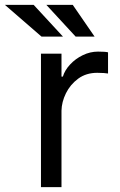

<svg xmlns="http://www.w3.org/2000/svg" viewBox="-88 -765 489 785"><path d="M353.7 -551.1V-464.5Q347.3 -465.6 336.5 -466.4Q325.6 -467.3 309.7 -467.3Q264.2 -467.3 231.7 -443.4Q199.2 -419.4 181.6 -383.7Q164.1 -348 163.4 -312.5V0H79.5V-545.5H163.4V-451.7H169Q176.8 -478 198.7 -501.4Q220.5 -524.9 250.5 -539.4Q280.5 -554 312.5 -554Q342.3 -554 353.7 -551.1ZM169.4 -615.4H81.7L-67.8 -745H49.7ZM298.7 -615.4H221.2L101.6 -745H209.5Z"/></svg>

Font: Interface
Style: Regular
Weight: 400
Designer: Rasmus Andersson
Foundry: rsms
Version: Version 1.8